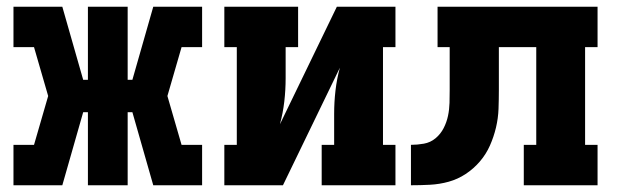

<svg xmlns="http://www.w3.org/2000/svg" viewBox="-20 -550 1840 570"><path d="M20 0V-120H81L123 -265L81 -410H20V-530H165L227 -313H241V-530H359V-313H373L435 -530H580V-410H519L477 -265L519 -120H580V0H435L373 -217H359V0H241V-217H227L165 0Z M646 0V-120H683V-410H646V-530H865V-410H828V-318Q828 -283 824 -248.5Q820 -214 811 -181L980 -530H1154V-410H1117V-120H1154V0H935V-120H972V-212Q972 -247 976 -281.5Q980 -316 989 -349L820 0Z M1200 0V-120Q1219 -120 1238.5 -123.5Q1258 -127 1273 -139.5Q1288 -152 1297 -169.5Q1306 -187 1310 -206Q1314 -225 1314.5 -244.5Q1315 -264 1315 -283V-410H1279V-530H1754V-410H1717V-120H1754V0H1535V-120H1572V-410H1461V-283Q1461 -255 1460 -227Q1459 -199 1452.5 -171.5Q1446 -144 1434.5 -118Q1423 -92 1404.5 -70.5Q1386 -49 1362.5 -33.5Q1339 -18 1312 -10.5Q1285 -3 1256.5 -1.5Q1228 0 1200 0Z"/></svg>

Font: Iosevka Slab Heavy Extended
Style: Regular
Weight: 900
Width: 7
Monospace: yes
Designer: Belleve Invis
Foundry: Belleve Invis
Version: Version 11.1.0; ttfautohint (v1.8.3)